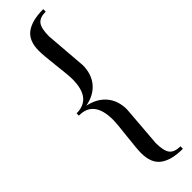

<svg xmlns="http://www.w3.org/2000/svg" viewBox="-299 -705 845 845"><g transform="rotate(-45 123.0 -282.5)"><path d="M162.8 -614.1 178.2 -419.2Q178.2 -364.1 148.1 -328.2Q117.9 -292.3 62.8 -282.1Q117.9 -270.5 148.1 -234.6Q178.2 -198.7 178.2 -143.6L162.8 50Q162.8 98.7 177.6 117.9Q192.3 137.2 229.5 137.2V152.6Q159 152.6 122.4 125.6Q85.9 98.7 85.9 35.9Q85.9 10.3 94.2 -60.3Q102.6 -130.8 102.6 -155.1Q102.6 -275.6 9 -274.4V-288.5Q102.6 -288.5 102.6 -407.7Q102.6 -432.1 94.2 -502.6Q85.9 -573.1 85.9 -600Q85.9 -662.8 122.4 -689.7Q159 -716.7 229.5 -716.7V-701.3Q192.3 -701.3 177.6 -682.1Q162.8 -662.8 162.8 -614.1Z"/></g></svg>

Font: Suranna
Style: Regular
Weight: 400
Version: Version 1.0.5; ttfautohint (v1.2.42-39fb)